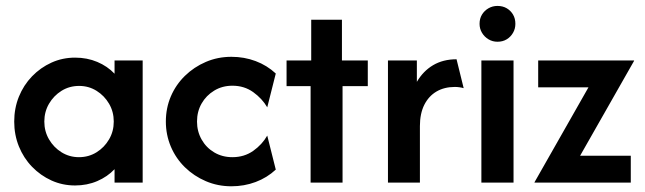

<svg xmlns="http://www.w3.org/2000/svg" viewBox="-20 -623 2202 655"><path d="M236.1 9.7Q193.1 9.7 155.6 -7.3Q118.1 -24.3 89.2 -54.2Q60.4 -84 44.4 -123.6Q28.5 -163.2 28.5 -208.3Q28.5 -253.5 44.4 -293.1Q60.4 -332.6 89.2 -362.5Q118.1 -392.4 155.6 -409.4Q193.1 -426.4 236.1 -426.4Q277.1 -426.4 311.8 -411.8Q346.5 -397.2 370.8 -371.5V-416.7H466.7V0H370.8V-45.8Q346.5 -20.1 311.8 -5.2Q277.1 9.7 236.1 9.7ZM249.3 -86.8Q282.6 -86.8 309.4 -103.5Q336.1 -120.1 352.1 -147.6Q368.1 -175 368.1 -208.3Q368.1 -241.7 352.1 -269.1Q336.1 -296.5 309.4 -313.2Q282.6 -329.9 250 -329.9Q216.7 -329.9 189.9 -313.2Q163.2 -296.5 147.2 -269.1Q131.2 -241.7 131.2 -208.3Q131.2 -175 147.2 -147.6Q163.2 -120.1 189.9 -103.5Q216.7 -86.8 249.3 -86.8Z M769.4 12.5Q722.9 12.5 682.3 -4.9Q641.7 -22.2 610.8 -52.4Q579.9 -82.6 562.8 -122.9Q545.8 -163.2 545.8 -208.3Q545.8 -254.2 562.8 -294.1Q579.9 -334 610.8 -364.2Q641.7 -394.4 682.3 -411.8Q722.9 -429.2 769.4 -429.2Q813.2 -429.2 852.1 -414.6Q891 -400 920.8 -372.2L891.7 -256.9Q874.3 -286.8 843.8 -308.7Q813.2 -330.6 772.9 -330.6Q738.2 -330.6 710.8 -313.9Q683.3 -297.2 667.7 -269.8Q652.1 -242.4 652.1 -208.3Q652.1 -175 667.7 -147.2Q683.3 -119.4 710.8 -103.1Q738.2 -86.8 772.9 -86.8Q813.2 -86.8 843.8 -108.3Q874.3 -129.9 891.7 -160.4L920.8 -44.4Q891 -16.7 852.1 -2.1Q813.2 12.5 769.4 12.5Z M1039.6 0V-329.2H957.6V-416.7H1041.7V-555.6H1146.5V-416.7H1234.7V-329.2H1148.6V0Z M1303.5 0V-416.7H1402.1V-343.8Q1423.6 -380.6 1457.6 -400.7Q1491.7 -420.8 1537.5 -420.8L1561.8 -322.2Q1554.9 -324.3 1547.2 -325.3Q1539.6 -326.4 1531.9 -326.4Q1495.8 -326.4 1469.1 -310.8Q1442.4 -295.1 1427.4 -265.3Q1412.5 -235.4 1412.5 -193.1V0Z M1622.2 0V-416.7H1731.9V0ZM1677.1 -480.6Q1660.4 -480.6 1646.5 -488.9Q1632.6 -497.2 1624.3 -511.1Q1616 -525 1616 -541.7Q1616 -559.7 1624.3 -573.3Q1632.6 -586.8 1646.5 -594.8Q1660.4 -602.8 1677.1 -602.8Q1695.1 -602.8 1708.7 -594.8Q1722.2 -586.8 1730.2 -573.3Q1738.2 -559.7 1738.2 -541.7Q1738.2 -525 1730.2 -511.1Q1722.2 -497.2 1708.7 -488.9Q1695.1 -480.6 1677.1 -480.6Z M1803.5 0V-1.4L1987.5 -325H1816V-416.7H2143.1V-415.3L1959 -91.7H2131.9V0Z"/></svg>

Font: Afacad Flux SemiBold
Style: Regular
Weight: 600
Designer: Kristian Moeller
Foundry: Dicotype
Version: Version 1.100